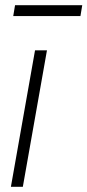

<svg xmlns="http://www.w3.org/2000/svg" viewBox="-20 -720 337 740"><path d="M22 0 115 -526H161L68 0ZM31 -658 38 -700H297L290 -658Z"/></svg>

Font: Archivo SemiCondensed Thin
Style: Italic
Weight: 250
Width: 4
Italic angle: -10°
Designer: Hector Gatti
Foundry: Omnibus-Type
Version: Version 2.001